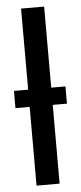

<svg xmlns="http://www.w3.org/2000/svg" viewBox="-54 -791 346 821"><g transform="rotate(-5 118.5 -380.0)"><path d="M69 0V-338H8V-412H69V-760H168V-412H229V-338H168V0Z"/></g></svg>

Font: Avrile Sans Condensed Medium
Style: Regular
Weight: 500
Width: 3
Designer: Monotype Design Team
Foundry: Monotype Imaging Inc.
Version: Version 2.001;September 10, 2019;FontCreator 11.5.0.2425 64-